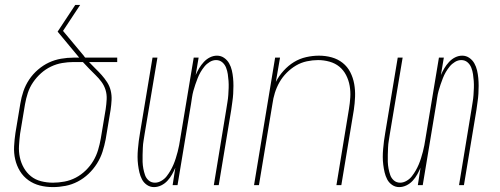

<svg xmlns="http://www.w3.org/2000/svg" viewBox="-20 -755 2040 783"><path d="M196 8Q168 8 142.5 1.5Q117 -5 96 -20Q75 -35 61.5 -57Q48 -79 42 -105Q36 -131 37.5 -158.5Q39 -186 43 -213L63 -333Q67 -358 75.5 -383Q84 -408 99 -430.5Q114 -453 135 -471Q156 -489 179.5 -500Q203 -511 229 -515.5Q255 -520 280 -520H303L215 -626L287 -735H307L237 -629L323 -526Q324 -524 325 -522.5Q326 -521 328 -520H458V-502H343Q356 -488 369 -475.5Q382 -463 394.5 -449Q407 -435 417 -419.5Q427 -404 431.5 -385.5Q436 -367 435 -347Q434 -327 431 -307L411 -187Q406 -161 398 -136Q390 -111 375.5 -88Q361 -65 341 -46Q321 -27 297 -14.5Q273 -2 247 3Q221 8 196 8ZM196 -10Q219 -10 243 -14.5Q267 -19 289 -30.5Q311 -42 329.5 -60Q348 -78 360.5 -99Q373 -120 380 -143.5Q387 -167 391 -190L411 -310Q414 -330 415 -350Q416 -370 410.5 -388Q405 -406 394 -421Q383 -436 369.5 -449Q356 -462 343.5 -475Q331 -488 318 -502H280Q257 -502 233.5 -498Q210 -494 188 -483.5Q166 -473 147.5 -456.5Q129 -440 115 -419.5Q101 -399 93.5 -376Q86 -353 82 -330L62 -210Q59 -186 57.5 -161Q56 -136 61 -113Q66 -90 77.5 -70Q89 -50 106.5 -36Q124 -22 147.5 -16Q171 -10 196 -10Z M608 8Q592 8 579 -1Q566 -10 559 -23.5Q552 -37 548.5 -52Q545 -67 543 -83Q541 -99 541 -115Q541 -131 542.5 -147.5Q544 -164 546 -180.5Q548 -197 551 -213L602 -520H622L570 -210Q568 -196 565.5 -181.5Q563 -167 562.5 -152.5Q562 -138 561.5 -123.5Q561 -109 561.5 -95Q562 -81 564.5 -67.5Q567 -54 571.5 -41Q576 -28 586.5 -19Q597 -10 612 -10Q625 -10 638 -17.5Q651 -25 659.5 -36Q668 -47 675 -59Q682 -71 687.5 -84Q693 -97 697 -110Q701 -123 704.5 -136Q708 -149 710.5 -162.5Q713 -176 715 -189L770 -520H790L778 -449Q784 -463 792 -476.5Q800 -490 811 -502Q822 -514 836 -521Q850 -528 865 -528Q881 -528 894 -519Q907 -510 914.5 -496.5Q922 -483 925.5 -468Q929 -453 930.5 -437Q932 -421 932 -405Q932 -389 931 -372.5Q930 -356 927.5 -339.5Q925 -323 923 -307L872 0H852L903 -310Q905 -324 907.5 -338.5Q910 -353 911 -367.5Q912 -382 912.5 -396.5Q913 -411 912 -425Q911 -439 909 -452.5Q907 -466 902 -479Q897 -492 886.5 -501Q876 -510 861 -510Q848 -510 835.5 -502.5Q823 -495 814 -484Q805 -473 798 -461Q791 -449 786 -436Q781 -423 776.5 -410Q772 -397 768.5 -384Q765 -371 763 -357.5Q761 -344 759 -331L704 0H684L695 -71Q689 -57 681.5 -43.5Q674 -30 663 -18Q652 -6 637.5 1Q623 8 608 8Z M1016 0 1102 -520H1122L1105 -421Q1117 -445 1136.5 -466.5Q1156 -488 1179 -502Q1202 -516 1228.5 -522Q1255 -528 1281 -528Q1308 -528 1333 -521Q1358 -514 1377.5 -498.5Q1397 -483 1408.5 -460.5Q1420 -438 1424.5 -412.5Q1429 -387 1428 -360.5Q1427 -334 1423 -307L1372 0H1352L1403 -310Q1407 -334 1408.5 -358Q1410 -382 1406 -405Q1402 -428 1391.5 -448.5Q1381 -469 1364 -483Q1347 -497 1324 -503.5Q1301 -510 1277 -510Q1255 -510 1231.5 -505Q1208 -500 1187.5 -488Q1167 -476 1149.5 -458.5Q1132 -441 1120 -420Q1108 -399 1101 -376.5Q1094 -354 1091 -331L1036 0Z M1608 8Q1592 8 1579 -1Q1566 -10 1559 -23.5Q1552 -37 1548.5 -52Q1545 -67 1543 -83Q1541 -99 1541 -115Q1541 -131 1542.5 -147.5Q1544 -164 1546 -180.5Q1548 -197 1551 -213L1602 -520H1622L1570 -210Q1568 -196 1565.5 -181.5Q1563 -167 1562.5 -152.5Q1562 -138 1561.5 -123.5Q1561 -109 1561.5 -95Q1562 -81 1564.5 -67.5Q1567 -54 1571.5 -41Q1576 -28 1586.5 -19Q1597 -10 1612 -10Q1625 -10 1638 -17.5Q1651 -25 1659.5 -36Q1668 -47 1675 -59Q1682 -71 1687.5 -84Q1693 -97 1697 -110Q1701 -123 1704.5 -136Q1708 -149 1710.5 -162.5Q1713 -176 1715 -189L1770 -520H1790L1778 -449Q1784 -463 1792 -476.5Q1800 -490 1811 -502Q1822 -514 1836 -521Q1850 -528 1865 -528Q1881 -528 1894 -519Q1907 -510 1914.5 -496.5Q1922 -483 1925.5 -468Q1929 -453 1930.5 -437Q1932 -421 1932 -405Q1932 -389 1931 -372.5Q1930 -356 1927.5 -339.5Q1925 -323 1923 -307L1872 0H1852L1903 -310Q1905 -324 1907.5 -338.5Q1910 -353 1911 -367.5Q1912 -382 1912.5 -396.5Q1913 -411 1912 -425Q1911 -439 1909 -452.5Q1907 -466 1902 -479Q1897 -492 1886.5 -501Q1876 -510 1861 -510Q1848 -510 1835.5 -502.5Q1823 -495 1814 -484Q1805 -473 1798 -461Q1791 -449 1786 -436Q1781 -423 1776.5 -410Q1772 -397 1768.5 -384Q1765 -371 1763 -357.5Q1761 -344 1759 -331L1704 0H1684L1695 -71Q1689 -57 1681.5 -43.5Q1674 -30 1663 -18Q1652 -6 1637.5 1Q1623 8 1608 8Z"/></svg>

Font: Iosevka Thin Oblique
Style: Regular
Weight: 100
Italic angle: -9°
Monospace: yes
Designer: Belleve Invis
Foundry: Belleve Invis
Version: Version 32.5.0; ttfautohint (v1.8.4)